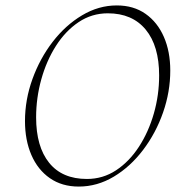

<svg xmlns="http://www.w3.org/2000/svg" viewBox="-20 -675 687 707"><path d="M270 12Q208 12 163.5 -19Q119 -50 95.5 -104.5Q72 -159 72 -229Q72 -308 99.5 -384Q127 -460 174 -521Q221 -582 282 -618.5Q343 -655 410 -655Q472 -655 516 -624Q560 -593 583.5 -539Q607 -485 607 -415Q607 -337 580.5 -261Q554 -185 507 -123Q460 -61 399 -24.5Q338 12 270 12ZM300 -16Q359 -16 407.5 -48Q456 -80 491.5 -134.5Q527 -189 546.5 -257Q566 -325 566 -397Q566 -506 516.5 -566Q467 -626 377 -626Q318 -626 269.5 -593.5Q221 -561 186 -506Q151 -451 132 -382.5Q113 -314 113 -243Q113 -135 161 -75.5Q209 -16 300 -16Z"/></svg>

Font: Petrona Thin
Style: Italic
Weight: 100
Italic angle: -9°
Designer: Ringo R. Seeber
Foundry: Ringo R. Seeber
Version: Version 2.001; ttfautohint (v1.8.3)